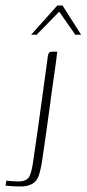

<svg xmlns="http://www.w3.org/2000/svg" viewBox="-42 -585 312 691"><path d="M-19 65Q-14 66 0 67Q14 68 24 68Q55 68 64 49.5Q73 31 78 -9Q92 -102 104.5 -195Q117 -288 130 -381Q131 -387 132.5 -391.5Q134 -396 137.5 -397.5Q141 -399 149 -399Q152 -399 156.5 -399Q161 -399 164 -399Q160 -363 154.5 -326.5Q149 -290 144 -253Q139 -216 134 -178Q129 -140 123.5 -103Q118 -66 113 -30Q110 -7 106.5 11.5Q103 30 98.5 44Q94 58 86 67Q78 76 64.5 81Q51 86 32 86Q15 86 0 85Q-15 84 -22 83Q-21 78 -20.5 73.5Q-20 69 -19 65ZM70 -460 164 -565H183L250 -460H229L171 -543L90 -460Z"/></svg>

Font: Genos ExtraLight
Style: Italic
Weight: 250
Italic angle: -8°
Designer: Robert E. Leuschke
Foundry: Robert E. Leuschke
Version: Version 1.010